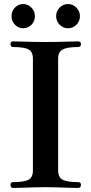

<svg xmlns="http://www.w3.org/2000/svg" viewBox="-20 -931 453 951"><path d="M45 0Q32 0 32 -16Q32 -29 45 -29Q97 -29 120 -40Q143 -51 143 -87V-641Q143 -674 121.5 -686Q100 -698 45 -698Q32 -698 32 -712Q32 -726 45 -726Q62 -726 89.5 -725Q117 -724 148 -723.5Q179 -723 205 -723Q230 -723 261.5 -723.5Q293 -724 321.5 -725Q350 -726 366 -726Q381 -726 381 -712Q381 -698 366 -698Q313 -698 290.5 -686Q268 -674 268 -641V-87Q268 -51 292 -40Q316 -29 366 -29Q381 -29 381 -16Q381 0 366 0Q350 0 321.5 -1Q293 -2 261.5 -3Q230 -4 205 -4Q179 -4 148 -3Q117 -2 89.5 -1Q62 0 45 0ZM317 -791Q293 -791 275.5 -808.5Q258 -826 258 -851Q258 -876 275.5 -893.5Q293 -911 317 -911Q341 -911 358.5 -893Q376 -875 376 -851Q376 -826 358.5 -808.5Q341 -791 317 -791ZM94 -791Q71 -791 54 -808.5Q37 -826 37 -851Q37 -876 54 -893.5Q71 -911 94 -911Q119 -911 136 -893Q153 -875 153 -851Q153 -826 136 -808.5Q119 -791 94 -791Z"/></svg>

Font: Zen Old Mincho Black
Style: Regular
Weight: 900
Designer: Yoshimichi Ohira
Foundry: Positype
Version: Version 1.001